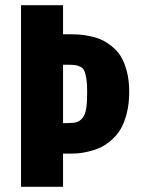

<svg xmlns="http://www.w3.org/2000/svg" viewBox="-20 -720 610 740"><path d="M248.5 -588Q267.5 -588 283 -587Q298.5 -586 323.5 -581.2Q348.5 -576.5 367.8 -568.2Q387 -560 408.8 -543.2Q430.5 -526.5 444.8 -504Q459 -481.5 468.5 -446.2Q478 -411 478 -367Q478 -320.5 468.5 -283Q459 -245.5 444.2 -221.2Q429.5 -197 408 -178.8Q386.5 -160.5 366.5 -151.2Q346.5 -142 322.2 -136.2Q298 -130.5 282 -129.2Q266 -128 248.5 -128H223V0H61V-700H223V-588ZM238.5 -245.5Q262 -245.5 275 -249.2Q288 -253 298.2 -265.5Q308.5 -278 312.2 -302Q316 -326 316 -367Q316 -396.5 313 -415.5Q310 -434.5 305.5 -445.8Q301 -457 290.2 -462.5Q279.5 -468 269 -469.2Q258.5 -470.5 238.5 -470.5H223V-245.5Z"/></svg>

Font: League Mono Narrow ExtraBold
Style: Regular
Weight: 800
Width: 3
Designer: Tyler Finck
Foundry: The League of Moveable Type / Tyler Finck
Version: Version 2.210